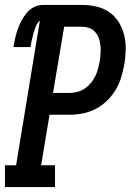

<svg xmlns="http://www.w3.org/2000/svg" viewBox="-25 -755 545 775"><path d="M-5 0V-88H40L136 -672Q125 -662 119.5 -648Q114 -634 110 -620Q106 -606 103 -592.5Q100 -579 98 -565H29Q32 -583 36 -600.5Q40 -618 46 -635.5Q52 -653 61 -670Q70 -687 82 -702Q94 -717 111.5 -726Q129 -735 147 -735H305Q335 -735 364 -728.5Q393 -722 416 -706Q439 -690 454 -666Q469 -642 476 -614Q483 -586 482.5 -556Q482 -526 477 -496Q472 -470 464.5 -444Q457 -418 442.5 -393.5Q428 -369 407.5 -349Q387 -329 362.5 -316Q338 -303 311 -297.5Q284 -292 258 -292H175L141 -88H197V0ZM189 -380H258Q273 -380 289 -384.5Q305 -389 318.5 -398.5Q332 -408 342.5 -421Q353 -434 360 -448.5Q367 -463 371 -478.5Q375 -494 378 -509Q380 -525 381 -540.5Q382 -556 380.5 -571.5Q379 -587 374 -601Q369 -615 359 -626Q349 -637 335 -642Q321 -647 305 -647H234Z"/></svg>

Font: Iosevka Curly Slab SmBdObl
Style: Regular
Weight: 600
Italic angle: -9°
Monospace: yes
Designer: Belleve Invis
Foundry: Belleve Invis
Version: Version 11.0.0; ttfautohint (v1.8.3)